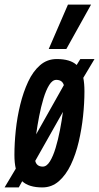

<svg xmlns="http://www.w3.org/2000/svg" viewBox="-53 -809 433 839"><path d="M132 10Q73 10 44 -17L29 10H-33L16 -72Q10 -97 10 -132Q10 -183 16 -240Q22 -297 35.5 -352Q49 -407 70 -452Q91 -497 122 -524Q153 -551 195 -551Q254 -551 282 -525L298 -551H360L311 -469Q316 -444 316 -410Q316 -359 310 -302Q304 -245 291 -189.5Q278 -134 256.5 -89Q235 -44 204 -17Q173 10 132 10ZM193 -460Q176 -460 162 -437.5Q148 -415 137 -378.5Q126 -342 118 -300.5Q110 -259 105 -222L226 -437Q219 -460 193 -460ZM134 -81Q151 -81 165 -103.5Q179 -126 190 -162.5Q201 -199 209 -240.5Q217 -282 222 -320L101 -106Q107 -81 134 -81ZM160 -595 244 -789H345L237 -595Z"/></svg>

Font: Georama ExtraCondensed SemiBold
Style: Italic
Weight: 600
Width: 2
Italic angle: -9°
Designer: Jean-Baptiste Levee
Foundry: Production Type
Version: Version 1.000